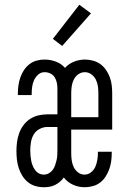

<svg xmlns="http://www.w3.org/2000/svg" viewBox="-20 -778 540 806"><path d="M164 8Q146 8 128.5 3Q111 -2 97 -13.5Q83 -25 73.5 -40.5Q64 -56 58.5 -73Q53 -90 51 -108Q49 -126 49 -144Q49 -163 51.5 -182Q54 -201 60.5 -219Q67 -237 78.5 -252.5Q90 -268 106 -278.5Q122 -289 141 -293.5Q160 -298 179 -298H221V-406Q221 -419 218.5 -431Q216 -443 209.5 -453.5Q203 -464 191.5 -469.5Q180 -475 167 -475Q152 -475 140.5 -465Q129 -455 123 -441.5Q117 -428 115 -413.5Q113 -399 113 -384V-379H55V-387Q55 -404 57.5 -420.5Q60 -437 65.5 -453Q71 -469 80.5 -483.5Q90 -498 103.5 -508.5Q117 -519 133.5 -523.5Q150 -528 167 -528Q191 -528 214 -519.5Q237 -511 253 -493Q268 -510 290.5 -519Q313 -528 336 -528Q353 -528 370 -523.5Q387 -519 401 -509Q415 -499 425 -484.5Q435 -470 441 -453.5Q447 -437 449 -420Q451 -403 451 -386V-234H279V-134Q279 -120 281 -105Q283 -90 289.5 -76.5Q296 -63 308 -54Q320 -45 335 -45Q350 -45 362 -54.5Q374 -64 380 -77.5Q386 -91 388.5 -106Q391 -121 391 -136V-141H449V-133Q449 -116 446.5 -99Q444 -82 438 -66Q432 -50 422.5 -35.5Q413 -21 399.5 -11Q386 -1 369 3.5Q352 8 335 8Q310 8 286.5 -2.5Q263 -13 248 -33Q241 -23 231.5 -15Q222 -7 211 -1.5Q200 4 188 6Q176 8 164 8ZM279 -286H393V-386Q393 -401 391 -415.5Q389 -430 382.5 -443.5Q376 -457 363.5 -466Q351 -475 336 -475Q321 -475 308.5 -466Q296 -457 289.5 -443.5Q283 -430 281 -415.5Q279 -401 279 -386ZM164 -45Q175 -45 185 -50.5Q195 -56 201.5 -65Q208 -74 211.5 -84.5Q215 -95 217.5 -105.5Q220 -116 220.5 -127Q221 -138 221 -149V-245H179Q162 -245 146 -236.5Q130 -228 121.5 -213.5Q113 -199 110 -181.5Q107 -164 107 -146Q107 -136 108 -125Q109 -114 111 -103.5Q113 -93 117 -83Q121 -73 127.5 -64Q134 -55 143.5 -50Q153 -45 164 -45ZM241 -585 202 -615 313 -758 362 -722Z"/></svg>

Font: Iosevka Fixed Light
Style: Regular
Weight: 300
Monospace: yes
Designer: Belleve Invis
Foundry: Belleve Invis
Version: Version 32.3.0